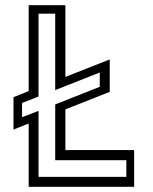

<svg xmlns="http://www.w3.org/2000/svg" viewBox="-20 -720 590 740"><path d="M90.5 0V-244L32 -220.5V-345.5L90.5 -369V-700H232V-423.5L403 -491V-366L232 -298.5V-141.5H497V0ZM128.5 -38.2H467V-102.5H192.8V-317.5L364.5 -385.5V-440.5L192.8 -372.8V-667.2H128.5V-347.8L65 -323.2V-268.2L128.5 -292.8Z"/></svg>

Font: Tourney Thin
Style: Regular
Weight: 100
Designer: Tyler Finck
Foundry: Etcetera Type Co
Version: Version 1.015